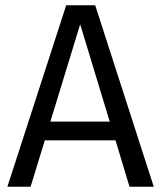

<svg xmlns="http://www.w3.org/2000/svg" viewBox="-20 -708 611 728"><path d="M471 0 418 -176H150L96 0H8L231 -688H341L563 0ZM171 -247H396L284 -616Z"/></svg>

Font: FiraGO Book
Style: Regular
Weight: 350
Designer: bBox Type
Foundry: bBox Type GmbH
Version: Version 1.001;PS 001.001;hotconv 1.0.88;makeotf.lib2.5.64775